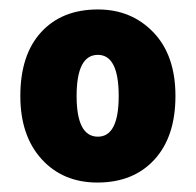

<svg xmlns="http://www.w3.org/2000/svg" viewBox="-20 -742 414 406"><path d="M351 -539Q351 -453 306.5 -404.5Q262 -356 186 -356Q113 -356 68 -405.5Q23 -455 23 -539Q23 -626 67 -674Q111 -722 187 -722Q258 -722 304.5 -673.5Q351 -625 351 -539ZM142 -539Q142 -453 187 -453Q231 -453 231 -539Q231 -626 187 -626Q142 -626 142 -539Z"/></svg>

Font: Noto Sans Myanmar UI SemiCondensed Black
Style: Regular
Weight: 900
Width: 4
Designer: Monotype Design Team
Foundry: Monotype Imaging Inc.
Version: Version 2.103; ttfautohint (v1.8.4.7-5d5b)